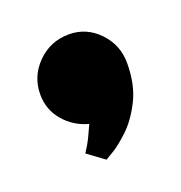

<svg xmlns="http://www.w3.org/2000/svg" viewBox="-57 -186 302 320"><g transform="rotate(-20 94.0 -26.0)"><path d="M53 61 83 83Q82 83 95 75.5Q108 68 125.5 51.5Q143 35 156.5 8Q170 -19 170 -57Q170 -89 148 -112Q126 -135 95 -135Q62 -135 39 -112Q16 -89 16 -57Q16 -30 33 -10Q50 10 76 17Q73 24 67 36.5Q61 49 53 61Z"/></g></svg>

Font: Advent Pro Black
Style: Regular
Weight: 900
Version: Version 3.000